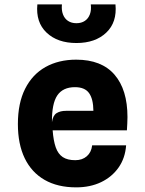

<svg xmlns="http://www.w3.org/2000/svg" viewBox="-20 -820 640 848"><path d="M316.5 7.5Q234.5 7.5 177 -25.5Q119.5 -58.5 89.2 -121Q59 -183.5 59 -272Q59 -364.5 91 -428Q123 -491.5 181 -524Q239 -556.5 316.5 -556.5Q428.5 -556.5 485.8 -490.2Q543 -424 543 -303Q543 -289.5 542.2 -275Q541.5 -260.5 540.5 -244.5H212.5Q216 -198.5 226.2 -169.2Q236.5 -140 257.2 -126.2Q278 -112.5 312.5 -112.5Q343.5 -112.5 363.5 -130Q383.5 -147.5 387 -178H537Q533 -122 503.8 -80.2Q474.5 -38.5 426.5 -15.5Q378.5 7.5 316.5 7.5ZM209.5 -280.5Q213.5 -310 229.8 -320.2Q246 -330.5 271.5 -330.5H392.5Q392 -383 373.2 -409Q354.5 -435 311 -435Q258 -435 233.2 -398.8Q208.5 -362.5 209.5 -280.5ZM317.5 -630Q234 -630 185.8 -675.8Q137.5 -721.5 145 -800.5H253.5Q251 -775.5 258 -756.8Q265 -738 280.2 -727.8Q295.5 -717.5 317.5 -717.5Q339.5 -717.5 354.8 -727.8Q370 -738 377 -756.8Q384 -775.5 381 -800.5H490Q497.5 -721.5 449.2 -675.8Q401 -630 317.5 -630Z"/></svg>

Font: Spline Sans Mono
Style: Bold
Weight: 700
Designer: Eben Sorkin, Mirko Velimirovic
Foundry: Sorkin Type
Version: Version 1.004